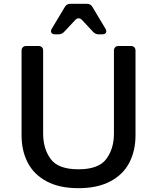

<svg xmlns="http://www.w3.org/2000/svg" viewBox="-20 -974 823 1006"><path d="M93 -265V-709Q93 -720 99.5 -726.5Q106 -733 117 -733H182Q193 -733 199.5 -726.5Q206 -720 206 -709V-274Q206 -195 245.5 -141Q285 -87 391 -87Q497 -87 537 -141Q577 -195 577 -274V-709Q577 -720 583.5 -726.5Q590 -733 601 -733H666Q677 -733 683.5 -726.5Q690 -720 690 -709V-265Q690 -184 657.5 -121.5Q625 -59 557.5 -23.5Q490 12 391 12Q292 12 225 -23.5Q158 -59 125.5 -121.5Q93 -184 93 -265ZM464 -938 533 -823Q537 -816 537 -810Q537 -803 531.5 -798.5Q526 -794 516 -794H498Q480 -794 468 -807L409 -870Q401 -878 392 -878Q382 -878 375 -870L316 -807Q304 -794 286 -794H268Q258 -794 252.5 -798.5Q247 -803 247 -810Q247 -816 251 -823L320 -938Q329 -954 349 -954H435Q455 -954 464 -938Z"/></svg>

Font: Shippori Gochic B2 Bold
Style: Regular
Weight: 700
Designer: FONTDASU
Foundry: FONTDASU / Google Inc. / but / Adobe
Version: Version 1.130